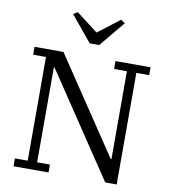

<svg xmlns="http://www.w3.org/2000/svg" viewBox="-99 -1022 975 1105"><g transform="rotate(10 389.0 -469.0)"><path d="M55 -46H130V-652H55V-698H224L599 -138H603V-652H528V-698H733V-652H658V0H591L189 -601H185V-46H260V0H55ZM241 -922 265 -938 392 -841 519 -938 543 -922 420 -773H364Z"/></g></svg>

Font: IBM Plex Serif
Style: Regular
Weight: 400
Designer: Mike Abbink, Paul van der Laan, Pieter van Rosmalen
Foundry: Bold Monday
Version: Version 3.001